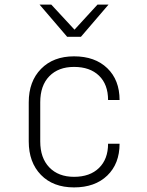

<svg xmlns="http://www.w3.org/2000/svg" viewBox="-20 -805 640 835"><path d="M302 10Q211 10 158 -44.5Q105 -99 105 -190V-360Q105 -451 158.5 -505.5Q212 -560 302 -560Q393 -560 446.5 -508.5Q500 -457 500 -370H450Q450 -438 410.5 -476Q371 -514 302 -514Q234 -514 194.5 -473.5Q155 -433 155 -360V-190Q155 -118 194.5 -77Q234 -36 302 -36Q371 -36 410.5 -74.5Q450 -113 450 -180H500Q500 -93 446.5 -41.5Q393 10 302 10ZM272 -645 152 -785H203L304 -676L404 -785H452L332 -645Z"/></svg>

Font: Tiny Thin
Style: Regular
Weight: 100
Monospace: yes
Designer: Philipp Nurullin, Konstantin Bulenkov
Foundry: JetBrains
Version: Version 2.251; ttfautohint (v1.8.4.7-5d5b)